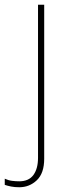

<svg xmlns="http://www.w3.org/2000/svg" viewBox="-70 -548 297 808"><path d="M11 240Q-8 240 -23 237Q-38 234 -50 230V204Q-35 211 -19.5 213Q-4 215 11 215Q51 215 70.5 188.5Q90 162 90 116V-528H116V120Q116 181 85 210.5Q54 240 11 240Z"/></svg>

Font: Noto Sans Gujarati Thin
Style: Regular
Weight: 100
Designer: Jelle Bosma - Monotype Design Team, Universal Thirst
Foundry: Monotype Imaging Inc.
Version: Version 2.106; ttfautohint (v1.8.4.7-5d5b)